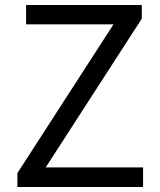

<svg xmlns="http://www.w3.org/2000/svg" viewBox="-20 -753 643 773"><path d="M50 0V-56L437 -655H85V-733H551V-678L164 -79H556V0Z"/></svg>

Font: Farlight84_Sys_V01
Style: Regular
Weight: 400
Designer: Ryoko NISHIZUKA  (kana, bopomofo & ideographs); Paul D. Hunt (Latin, Greek & Cyrillic); Sandoll Communications , Soo-you
Foundry: Adobe
Version: Version 2.004;October 29, 2024;FontCreator 14.0.0.2814 64-bi